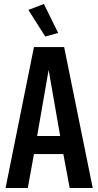

<svg xmlns="http://www.w3.org/2000/svg" viewBox="-20 -947 494 967"><path d="M8 0 151 -710H303L447 0H331L299 -171H151L120 0ZM167 -262H283L225 -595ZM208 -763 123 -897 201 -927 273 -781Z"/></svg>

Font: Special Gothic Condensed One
Style: Regular
Weight: 400
Designer: Alistair McCready
Foundry: Monolith
Version: Version 1.010; ttfautohint (v1.8.4.7-5d5b)